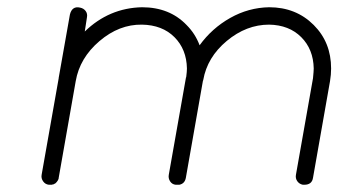

<svg xmlns="http://www.w3.org/2000/svg" viewBox="-20 -508 991 530"><path d="M141 -12Q140 -12 140 -11Q140 -10 139 -9Q139 -8 138 -8Q138 -7 136 -5L135 -4L133 -2Q132 -2 132 -1Q130 -1 129 0Q128 0 128 1H125L124 2H121H119H116H115Q105 1 99 -7.5Q93 -16 95 -26L142 -292V-293L173 -468Q179 -492 201 -487Q211 -485 216.5 -477.5Q222 -470 220 -460L214 -421Q281 -486 372 -488Q448 -488 495 -439Q519 -415 531 -383Q565 -430 615.5 -458.5Q666 -487 723 -488Q797 -488 846 -439Q894 -391 894 -319Q894 -302 891 -284L844 -17Q841 2 820 2H816Q806 0 800.5 -8Q795 -16 797 -26L844 -292Q846 -312 846 -319Q845 -372 811.5 -405.5Q778 -439 723 -440Q660 -440 606 -395Q552 -350 541 -287Q541 -286 540 -284L493 -17Q490 -1 475 2H471H470H467H465Q455 1 449.5 -7.5Q444 -16 446 -26L493 -292Q493 -294 494 -295Q496 -311 496 -319Q495 -372 461.5 -405.5Q428 -439 372 -440Q309 -441 254.5 -394.5Q200 -348 189 -284L142 -17Q142 -14 141 -13Z"/></svg>

Font: Quicksand
Style: Italic
Weight: 400
Italic angle: -12°
Designer: Andrew Paglinawan
Foundry: Andrew Paglinawan
Version: 1.002